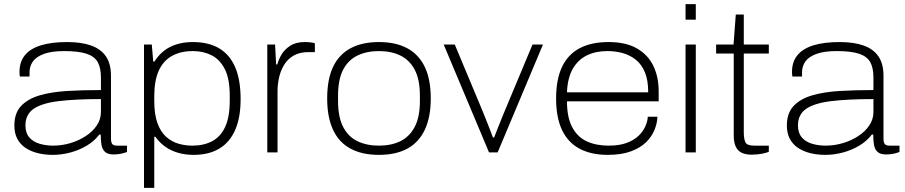

<svg xmlns="http://www.w3.org/2000/svg" viewBox="-20 -743 4410 936"><path d="M237 12Q198 12 164 3.5Q130 -5 104.5 -22Q79 -39 64.5 -66Q50 -93 50 -131Q50 -191 82.5 -226Q115 -261 173 -278Q231 -295 307.5 -299.5Q384 -304 472 -304V-365Q472 -412 456.5 -440Q441 -468 402 -481Q363 -494 293 -494Q231 -494 193.5 -480Q156 -466 140 -443Q124 -420 124 -391V-370H77Q76 -375 75.5 -380Q75 -385 75 -392Q75 -442 102 -474.5Q129 -507 181 -522.5Q233 -538 307 -538Q377 -538 424.5 -521Q472 -504 496.5 -468Q521 -432 521 -374V-69Q521 -48 527.5 -40.5Q534 -33 551 -33H599V-2Q580 5 563.5 7.5Q547 10 535 10Q505 10 491.5 -3Q478 -16 474.5 -38Q471 -60 471 -87H464Q440 -55 403 -33Q366 -11 323 0.5Q280 12 237 12ZM239 -33Q281 -33 322 -45Q363 -57 397 -79Q431 -101 451.5 -131Q472 -161 472 -197V-260Q348 -260 266 -250Q184 -240 144 -212.5Q104 -185 104 -131Q104 -95 123 -73Q142 -51 173.5 -42Q205 -33 239 -33Z M682 173V-526H720L727 -443H733Q764 -492 811 -515Q858 -538 920 -538Q996 -538 1047.5 -508Q1099 -478 1126 -416.5Q1153 -355 1153 -260Q1153 -170 1126.5 -109.5Q1100 -49 1049 -18.5Q998 12 924 12Q885 12 850.5 2.5Q816 -7 787.5 -26.5Q759 -46 738 -76H732V173ZM918 -33Q973 -33 1014 -54.5Q1055 -76 1077.5 -124Q1100 -172 1100 -251V-276Q1100 -359 1076 -406Q1052 -453 1011.5 -473.5Q971 -494 920 -494Q861 -494 818.5 -470.5Q776 -447 754 -398.5Q732 -350 732 -273V-253Q732 -186 747.5 -143Q763 -100 790 -76Q817 -52 850 -42.5Q883 -33 918 -33Z M1283 0V-526H1321L1326 -429H1332Q1337 -450 1351.5 -475.5Q1366 -501 1394 -519.5Q1422 -538 1466 -538Q1480 -538 1493.5 -536.5Q1507 -535 1515 -532V-489H1484Q1440 -489 1410.5 -471.5Q1381 -454 1364 -425Q1347 -396 1340 -363Q1333 -330 1333 -300V0Z M1827 12Q1745 12 1688.5 -18.5Q1632 -49 1603.5 -110.5Q1575 -172 1575 -263Q1575 -356 1603.5 -416.5Q1632 -477 1688.5 -507.5Q1745 -538 1827 -538Q1910 -538 1966 -507.5Q2022 -477 2051 -416.5Q2080 -356 2080 -263Q2080 -172 2051 -110.5Q2022 -49 1966 -18.5Q1910 12 1827 12ZM1827 -33Q1887 -33 1931.5 -54.5Q1976 -76 2001.5 -124Q2027 -172 2027 -251V-276Q2027 -356 2001.5 -403.5Q1976 -451 1931.5 -472.5Q1887 -494 1827 -494Q1768 -494 1723 -472.5Q1678 -451 1653 -403.5Q1628 -356 1628 -276V-251Q1628 -172 1653 -124Q1678 -76 1723 -54.5Q1768 -33 1827 -33Z M2364 0 2143 -526H2197L2322 -227Q2330 -209 2341 -181Q2352 -153 2363.5 -124Q2375 -95 2383 -73H2389Q2397 -93 2407.5 -120.5Q2418 -148 2430 -176.5Q2442 -205 2451 -227L2576 -526H2627L2406 0Z M2943 12Q2862 12 2805.5 -18Q2749 -48 2720 -109Q2691 -170 2691 -263Q2691 -356 2720 -417Q2749 -478 2806 -508Q2863 -538 2947 -538Q3031 -538 3085 -507Q3139 -476 3165 -422Q3191 -368 3191 -299V-249H2744Q2744 -170 2770 -122Q2796 -74 2841.5 -53.5Q2887 -33 2947 -33Q3000 -33 3035.5 -46.5Q3071 -60 3093 -81Q3115 -102 3126 -127Q3137 -152 3138 -174H3185Q3184 -143 3171 -110.5Q3158 -78 3130.5 -50.5Q3103 -23 3056.5 -5.5Q3010 12 2943 12ZM2744 -293H3140Q3140 -352 3124 -390.5Q3108 -429 3080 -451.5Q3052 -474 3016.5 -484Q2981 -494 2941 -494Q2884 -494 2841 -473Q2798 -452 2772.5 -408Q2747 -364 2744 -293Z M3322 -647V-723H3372V-647ZM3322 0V-526H3372V0Z M3645 11Q3614 11 3594.5 1Q3575 -9 3566 -30Q3557 -51 3557 -81V-482H3471V-526H3556L3567 -672H3606V-526H3728V-482H3606V-100Q3606 -65 3614 -49Q3622 -33 3657 -33H3728V-3Q3716 2 3701.5 5Q3687 8 3672 9.5Q3657 11 3645 11Z M4003 12Q3964 12 3930 3.5Q3896 -5 3870.5 -22Q3845 -39 3830.5 -66Q3816 -93 3816 -131Q3816 -191 3848.5 -226Q3881 -261 3939 -278Q3997 -295 4073.5 -299.5Q4150 -304 4238 -304V-365Q4238 -412 4222.5 -440Q4207 -468 4168 -481Q4129 -494 4059 -494Q3997 -494 3959.5 -480Q3922 -466 3906 -443Q3890 -420 3890 -391V-370H3843Q3842 -375 3841.5 -380Q3841 -385 3841 -392Q3841 -442 3868 -474.5Q3895 -507 3947 -522.5Q3999 -538 4073 -538Q4143 -538 4190.5 -521Q4238 -504 4262.5 -468Q4287 -432 4287 -374V-69Q4287 -48 4293.5 -40.5Q4300 -33 4317 -33H4365V-2Q4346 5 4329.5 7.5Q4313 10 4301 10Q4271 10 4257.5 -3Q4244 -16 4240.5 -38Q4237 -60 4237 -87H4230Q4206 -55 4169 -33Q4132 -11 4089 0.5Q4046 12 4003 12ZM4005 -33Q4047 -33 4088 -45Q4129 -57 4163 -79Q4197 -101 4217.5 -131Q4238 -161 4238 -197V-260Q4114 -260 4032 -250Q3950 -240 3910 -212.5Q3870 -185 3870 -131Q3870 -95 3889 -73Q3908 -51 3939.5 -42Q3971 -33 4005 -33Z"/></svg>

Font: Archivo SemiExpanded Thin
Style: Regular
Weight: 250
Width: 6
Designer: Hector Gatti
Foundry: Omnibus-Type
Version: Version 2.001